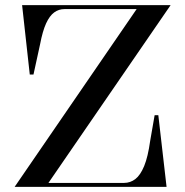

<svg xmlns="http://www.w3.org/2000/svg" viewBox="-20 -728 722 748"><path d="M37 0 512.3 -692.6H231.4Q209 -692.6 191.1 -679.6Q173.3 -666.6 159.6 -636.9Q146 -607.1 136.2 -555.7L110.4 -437.5H96L66.1 -708H644.7L168.7 -15.4H463.1Q487.7 -15.4 507.3 -30.4Q526.9 -45.4 541.7 -81.2Q556.4 -117 565 -178.9L582.4 -279.1H596.8L628.9 0Z"/></svg>

Font: Kalnia Thin
Style: Regular
Weight: 100
Version: Version 1.105